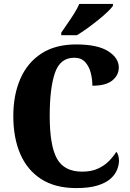

<svg xmlns="http://www.w3.org/2000/svg" viewBox="-20 -951 666 981"><path d="M370 10Q262 10 190.5 -36Q119 -82 83.5 -164.5Q48 -247 48 -358Q48 -466 84 -548.5Q120 -631 191.5 -677.5Q263 -724 369 -724Q478 -724 532.5 -689.5Q587 -655 587 -606Q587 -567 554 -540Q521 -513 452 -513Q452 -547 443.5 -579.5Q435 -612 415 -634Q395 -656 359 -656Q287 -656 260.5 -578Q234 -500 234 -358Q234 -207 271 -140.5Q308 -74 400 -74Q447 -74 480.5 -89.5Q514 -105 537 -128.5Q560 -152 574 -175Q581 -169 584.5 -155.5Q588 -142 588 -131Q588 -109 578.5 -84.5Q569 -60 545.5 -38.5Q522 -17 479 -3.5Q436 10 370 10ZM293 -784Q306 -804 324 -829.5Q342 -855 359 -882Q376 -909 385 -931H557V-921Q548 -908 527.5 -888.5Q507 -869 479.5 -847Q452 -825 424 -805Q396 -785 373 -771H293Z"/></svg>

Font: Noto Serif Condensed Black
Style: Regular
Weight: 900
Width: 3
Designer: Monotype Design Team
Foundry: Monotype Imaging Inc.
Version: Version 2.015; ttfautohint (v1.8.4.7-5d5b)